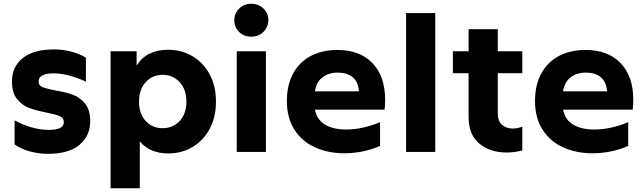

<svg xmlns="http://www.w3.org/2000/svg" viewBox="-20 -812 3444 1026"><path d="M58 -40V-169Q103 -144 150 -131Q197 -118 240 -118Q321 -118 321 -158Q321 -182 299 -191.5Q277 -201 226 -211Q170 -222 133.5 -236Q97 -250 70.5 -283.5Q44 -317 44 -378Q44 -455 101.5 -501.5Q159 -548 269 -548Q316 -548 361 -536Q406 -524 439 -504V-376Q340 -420 267 -420Q225 -420 205.5 -408.5Q186 -397 186 -377Q186 -355 207 -346.5Q228 -338 279 -328Q333 -319 370 -305.5Q407 -292 434.5 -258.5Q462 -225 462 -164Q462 -86 404.5 -38Q347 10 237 10Q188 10 141 -2.5Q94 -15 58 -40Z M1134 -269Q1134 -186 1100.5 -123.5Q1067 -61 1009 -26.5Q951 8 879 8Q782 8 727 -56V194H571V-538H710V-462Q763 -546 879 -546Q951 -546 1009 -511.5Q1067 -477 1100.5 -414.5Q1134 -352 1134 -269ZM723 -269Q723 -204 758.5 -165.5Q794 -127 849 -127Q904 -127 940 -165.5Q976 -204 976 -269Q976 -334 940 -373Q904 -412 849 -412Q794 -412 758.5 -373Q723 -334 723 -269Z M1245 -538H1401V0H1245ZM1232 -704Q1232 -741 1258.5 -766.5Q1285 -792 1323 -792Q1361 -792 1387.5 -767Q1414 -742 1414 -706Q1414 -668 1388 -642Q1362 -616 1323 -616Q1284 -616 1258 -641Q1232 -666 1232 -704Z M1513 -272Q1513 -358 1546.5 -419.5Q1580 -481 1641 -513Q1702 -545 1783 -545Q1903 -545 1970.5 -474.5Q2038 -404 2038 -279Q2038 -253 2035 -226H1663Q1673 -173 1716 -146.5Q1759 -120 1830 -120Q1917 -120 2011 -159V-32Q1920 7 1820 7Q1734 7 1664.5 -24Q1595 -55 1554 -118Q1513 -181 1513 -272ZM1785 -424Q1736 -424 1703 -398.5Q1670 -373 1663 -324H1898Q1894 -375 1864.5 -399.5Q1835 -424 1785 -424Z M2150 -742H2306V0H2150Z M2400 -538H2484V-656H2640V-538H2771V-421H2640V-205Q2640 -165 2663 -145Q2686 -125 2721 -125Q2744 -125 2771 -135V-8Q2729 3 2687 3Q2600 3 2542 -44Q2484 -91 2484 -188V-421H2400Z M2839 -272Q2839 -358 2872.5 -419.5Q2906 -481 2967 -513Q3028 -545 3109 -545Q3229 -545 3296.5 -474.5Q3364 -404 3364 -279Q3364 -253 3361 -226H2989Q2999 -173 3042 -146.5Q3085 -120 3156 -120Q3243 -120 3337 -159V-32Q3246 7 3146 7Q3060 7 2990.5 -24Q2921 -55 2880 -118Q2839 -181 2839 -272ZM3111 -424Q3062 -424 3029 -398.5Q2996 -373 2989 -324H3224Q3220 -375 3190.5 -399.5Q3161 -424 3111 -424Z"/></svg>

Font: Chess Sans
Style: Bold
Weight: 700
Designer: Wolf Bōese
Foundry: Wolf Bōese
Version: Version 7.223